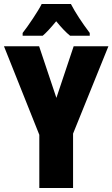

<svg xmlns="http://www.w3.org/2000/svg" viewBox="-20 -947 566 967"><path d="M337 -927H190C173 -892 121 -815 94 -781V-767H195C212 -781 235 -806 263 -840C290 -807 313 -783 333 -767H432V-781C392 -834 360 -883 337 -927ZM264 -454 177 -714H0L178 -268V0H348V-274L526 -714H351Z"/></svg>

Font: Noto Sans Armenian ExtraCondensed Black
Style: Regular
Weight: 900
Width: 2
Designer: Monotype Design Team
Foundry: Monotype Imaging Inc.
Version: Version 2.008